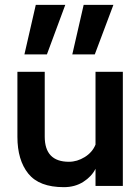

<svg xmlns="http://www.w3.org/2000/svg" viewBox="-20 -769 575 794"><path d="M488 -472V0H375V-71Q359 -39 324.5 -17Q290 5 244 5Q142 5 97 -51Q52 -107 52 -203V-472H165V-204Q165 -100 265 -100Q299 -100 330.5 -119.5Q362 -139 375 -171V-472ZM279 -544 326 -749H449L372 -544ZM81 -544 128 -749H250L174 -544Z"/></svg>

Font: Lil Grotesk Bold
Style: Regular
Weight: 700
Designer: Bastien Sozeau
Foundry: NBR — Bastien Sozeau
Version: Version 4.002; ttfautohint (v1.8.4.7-5d5b)